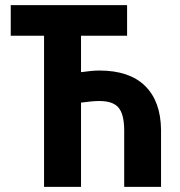

<svg xmlns="http://www.w3.org/2000/svg" viewBox="-20 -731 703 751"><path d="M477.1 -591.3H296.9V-448.7Q340.3 -455.1 368.7 -455.1Q485.8 -455.1 547.1 -395.3Q608.4 -335.4 609.9 -224.1V0H465.8V-222.7Q465.3 -284.7 443.4 -310.3Q421.4 -335.9 368.7 -335.9Q341.3 -335.9 296.9 -329.6V0H152.3V-591.3H22V-710.9H477.1Z"/></svg>

Font: RobotoCondensed-Bold
Style: Bold
Weight: 700
Designer: Google
Version: Version 2.001240; 2014